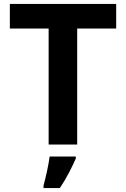

<svg xmlns="http://www.w3.org/2000/svg" viewBox="-20 -734 640 975"><path d="M372 0V-589H570V-714H30V-589H227V0ZM284 221Q310 182 330.5 142.5Q351 103 365 71V61H232Q228 93 218.5 136.5Q209 180 201 208V221Z"/></svg>

Font: Noto Sans Mono UI
Style: Bold
Weight: 700
Designer: Monotype Design team
Foundry: Monotype Imaging Inc.
Version: 1.000